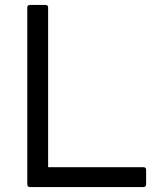

<svg xmlns="http://www.w3.org/2000/svg" viewBox="-20 -754 641 774"><path d="M101 0Q90 0 90 -11V-724Q90 -734 101 -734H163Q174 -734 174 -724V-80H558Q569 -80 569 -70V-11Q569 0 558 0Z"/></svg>

Font: LINE Seed Sans TH
Style: Regular
Weight: 400
Designer: Dalton Maag Ltd | Thai characters by Cadson Demak Co.,Ltd.
Foundry: Dalton Maag Ltd
Version: Version 1.002